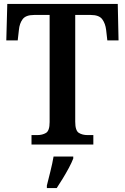

<svg xmlns="http://www.w3.org/2000/svg" viewBox="-20 -734 635 975"><path d="M140 0V-48H169Q195 -48 213.5 -59Q232 -70 232 -114V-658H153Q111 -658 95 -636.5Q79 -615 76 -582L70 -529H12L17 -714H578L582 -529H525L519 -582Q515 -615 499 -636.5Q483 -658 441 -658H362V-116Q362 -71 380 -59.5Q398 -48 425 -48H454V0ZM218 208Q226 176 236 136Q246 96 252 61H352V71Q344 92 329.5 119Q315 146 298.5 173Q282 200 268 221H218Z"/></svg>

Font: Noto Serif Tamil SemiCondensed SemiBold
Style: Italic
Weight: 600
Width: 4
Italic angle: -12°
Designer: Indian Type Foundry, Tom Grace, and the Monotype Design Team
Foundry: Monotype Imaging Inc.
Version: Version 2.003; ttfautohint (v1.8.4.7-5d5b)